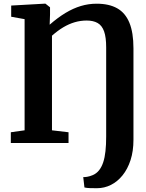

<svg xmlns="http://www.w3.org/2000/svg" viewBox="-20 -773 792 1038"><path d="M436.5 240.5 430 184.5Q437 185 451.2 182.8Q465.5 180.5 482 173.5Q501.5 165 515.2 148Q529 131 537.8 105Q546.5 79 550.2 44.2Q554 9.5 554 -35V-517Q554 -571.5 542.8 -603.2Q531.5 -635 508 -648.5Q484.5 -662 448.5 -662Q415.5 -662 384 -652.8Q352.5 -643.5 322.2 -625.5Q292 -607.5 261 -580V-68.5L350.5 -58V0H38.5V-58L113 -68.5V-669.5L40.5 -682.5V-743L218.5 -753H226L250.5 -733.5V-695.5L248.5 -639.5Q292.5 -678 334 -703Q375.5 -728 417 -740.5Q458.5 -753 502.5 -753Q569.5 -753 613.5 -728.2Q657.5 -703.5 679.5 -650.2Q701.5 -597 701.5 -511.5V-17.5Q701.5 44 685.8 92.5Q670 141 642.5 175Q615 209 579.5 226.8Q544 244.5 504 244.5Q484.5 244.5 466.8 244Q449 243.5 436.5 240.5Z"/></svg>

Font: Merriweather 24pt
Style: Bold
Weight: 700
Designer: Eben Sorkin
Foundry: Eben Sorkin
Version: Version 2.100